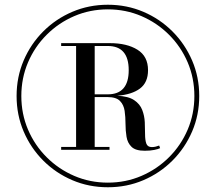

<svg xmlns="http://www.w3.org/2000/svg" viewBox="-20 -780 910 810"><path d="M435 10Q355 10 285.2 -19.8Q215.5 -49.5 162.5 -102.5Q109.5 -155.5 79.8 -225.2Q50 -295 50 -375Q50 -455 79.8 -524.8Q109.5 -594.5 162.5 -647.5Q215.5 -700.5 285.2 -730.2Q355 -760 435 -760Q515 -760 584.8 -730.2Q654.5 -700.5 707.5 -647.5Q760.5 -594.5 790.5 -524.8Q820.5 -455 820.5 -375Q820.5 -295 790.5 -225.2Q760.5 -155.5 707.5 -102.5Q654.5 -49.5 584.8 -19.8Q515 10 435 10ZM435 -9.5Q510.5 -9.5 576.8 -38Q643 -66.5 693.2 -116.8Q743.5 -167 771.8 -233.2Q800 -299.5 800 -375Q800 -450.5 771.8 -516.8Q743.5 -583 693.2 -633.2Q643 -683.5 576.8 -712Q510.5 -740.5 435 -740.5Q359.5 -740.5 293.2 -712Q227 -683.5 176.8 -633.2Q126.5 -583 98.2 -516.8Q70 -450.5 70 -375Q70 -299.5 98.2 -233.2Q126.5 -167 176.8 -116.8Q227 -66.5 293.2 -38Q359.5 -9.5 435 -9.5ZM590.5 -144Q552 -144 535 -160.5Q518 -177 513.8 -202.8Q509.5 -228.5 509.5 -257.5Q509.5 -286.5 505.8 -312.2Q502 -338 486 -354.2Q470 -370.5 433.5 -370.5H379.5V-160H442V-148H238V-160H301V-586H238V-598H443.5Q515.5 -598 560 -570.2Q604.5 -542.5 604.5 -484Q604.5 -432 570.5 -406.5Q536.5 -381 474.5 -376Q521.5 -374 546 -357.5Q570.5 -341 580 -316.2Q589.5 -291.5 590.8 -264.5Q592 -237.5 592 -213.5Q592 -189.5 597.2 -174.5Q602.5 -159.5 620.5 -159.5Q629.5 -159.5 637.2 -161.5Q645 -163.5 651.5 -166L655.5 -155Q648 -151 630.8 -147.5Q613.5 -144 590.5 -144ZM379.5 -382H434.5Q523 -382 523 -484Q523 -586 434.5 -586H379.5Z"/></svg>

Font: Bodoni Moda SemiBold
Style: Regular
Weight: 600
Designer: Owen Earl
Foundry: indestructible type
Version: Version 2.005; ttfautohint (v1.8.4.7-5d5b)